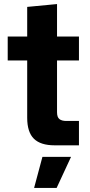

<svg xmlns="http://www.w3.org/2000/svg" viewBox="-20 -716 444 946"><path d="M249 0Q180 0 147 -32.5Q114 -65 114 -136V-418H18V-536H114V-682L261 -696V-536H369V-418H261V-163Q261 -138 273 -129Q285 -120 307 -120H369V0ZM148 210 189 57H330L259 210Z"/></svg>

Font: Mona Sans ExtraLight
Style: Bold
Weight: 700
Version: Version 2.000